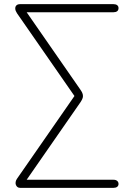

<svg xmlns="http://www.w3.org/2000/svg" viewBox="-20 -725 640 925"><path d="M77 180Q69 180 64 176Q59 172 56.5 165.5Q54 159 55.5 151Q57 143 62 136L346 -273V-252L62 -661Q54 -673 53.5 -683Q53 -693 59 -699Q65 -705 77 -705H527Q538 -705 544.5 -700Q551 -695 551 -686Q551 -676 544.5 -671Q538 -666 527 -666H98V-681L368 -292Q376 -281 378.5 -271.5Q381 -262 378.5 -253.5Q376 -245 368 -233L98 156V141H527Q538 141 544.5 146.5Q551 152 551 161Q551 170 544.5 175Q538 180 527 180Z"/></svg>

Font: Nunito ExtraLight
Style: Regular
Weight: 200
Designer: Vernon Adams
Foundry: Vernon Adams
Version: Version 3.602;April 4, 2023;FontCreator 14.0.0.2856 64-bit